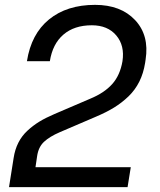

<svg xmlns="http://www.w3.org/2000/svg" viewBox="-20 -770 658 790"><path d="M504.9 0H17.1L36.1 -120.1Q41.5 -155.3 55.7 -183.1Q69.8 -210.9 92.8 -232.2Q115.7 -253.4 141.6 -269.3Q167.5 -285.2 204.1 -300.8L351.1 -363.8Q409.2 -387.7 441.7 -424.1Q474.1 -460.4 483.9 -518.1Q493.7 -582.5 458.3 -624.3Q422.9 -666 357.9 -666Q285.6 -666 241 -627.7Q196.3 -589.4 185.1 -518.1H90.8Q108.4 -630.4 181.9 -690.2Q255.4 -750 371.1 -750Q477.1 -750 535.9 -687.3Q594.7 -624.5 579.1 -524.9L577.1 -511.2Q570.3 -468.3 553.2 -434.1Q536.1 -399.9 508.8 -373.5Q481.4 -347.2 449.2 -327.4Q417 -307.6 373 -289.1L226.1 -226.1Q184.1 -208 161.1 -186.5Q138.2 -165 132.8 -127.9L126 -82H518.1Z"/></svg>

Font: Sora Italic
Style: Regular
Weight: 400
Designer: Jonathan Barnbrook, Julián Moncada
Foundry: Barnbrook Fonts
Version: Version 2.000